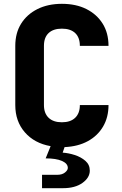

<svg xmlns="http://www.w3.org/2000/svg" viewBox="-20 -760 640 1005"><path d="M200 225V155H280Q305 155 320 143Q335 131 335 119Q335 96 304.5 82.5Q274 69 219 69L245 5Q160 -10 110 -67.5Q60 -125 60 -210V-520Q60 -587 90.5 -636Q121 -685 176 -712.5Q231 -740 304 -740Q378 -740 432.5 -712.5Q487 -685 517.5 -636Q548 -587 548 -520H398Q398 -564 373.5 -587Q349 -610 304 -610Q259 -610 234.5 -587Q210 -564 210 -520V-210Q210 -167 234.5 -143.5Q259 -120 304 -120Q349 -120 373.5 -143.5Q398 -167 398 -210H548Q548 -146 519.5 -97.5Q491 -49 439.5 -21Q388 7 318 10L308 39Q339 41 371.5 51.5Q404 62 427 82Q450 102 450 133Q450 170 411.5 197.5Q373 225 310 225Z"/></svg>

Font: Tiny ExtraBold
Style: Regular
Weight: 800
Designer: Philipp Nurullin, Konstantin Bulenkov
Foundry: JetBrains
Version: Version 2.251; ttfautohint (v1.8.4.7-5d5b)